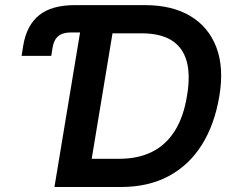

<svg xmlns="http://www.w3.org/2000/svg" viewBox="-20 -748 930 768"><path d="M66.4 -524.4 73.2 -567.4Q86.9 -647.5 137 -687.5Q187 -727.5 279.3 -727.5H318.4L300.3 -618.2H263.2Q231.4 -618.2 213.6 -603.8Q195.8 -589.4 190.4 -558.6L185.1 -524.4ZM463.4 0H260.3L278.3 -112.8H456.1Q533.2 -112.8 589.1 -141.1Q645 -169.4 679.9 -225.6Q714.8 -281.7 728 -364.7Q742.2 -447.8 726.6 -503.4Q710.9 -559.1 666 -586.9Q621.1 -614.7 546.4 -614.7H358.4L377 -727.5H560.1Q668.5 -727.5 741.5 -683.8Q814.5 -640.1 845.5 -558.6Q876.5 -477.1 857.4 -363.8Q838.4 -250 787.4 -168.7Q736.3 -87.4 655 -43.7Q573.7 0 463.4 0ZM448.7 -727.5 328.1 0H197.8L318.4 -727.5Z"/></svg>

Font: Inter 17pt SemiBold
Style: Italic
Weight: 600
Italic angle: -9.3988°
Version: Version 4.001;git-66647c0bb